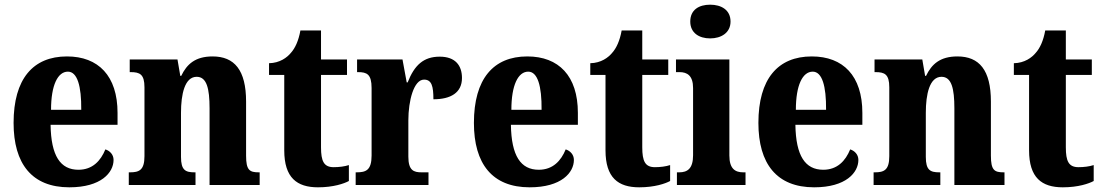

<svg xmlns="http://www.w3.org/2000/svg" viewBox="-20 -790 4708 820"><path d="M276 10C412 10 465 -53 465 -107C465 -130 449 -146 430 -152C410 -103 375 -65 315 -65C238 -65 198 -124 196 -257H482V-308C482 -466 400 -549 266 -549C121 -549 38 -453 38 -265C38 -91 116 10 276 10ZM327 -321H198C198 -427 227 -484 270 -484C310 -484 328 -423 327 -321Z M530 0H815V-54H811C772 -54 753 -63 753 -120V-308C753 -388 769 -462 820 -462C863 -462 875 -412 875 -327V0H1089V-54H1085C1046 -54 1031 -63 1031 -125V-356C1031 -491 981 -549 888 -549C814 -549 778 -516 754 -466H750L738 -536H534V-482H538C577 -482 597 -473 597 -417V-123C597 -63 574 -54 535 -54H530Z M1338 10C1404 10 1450 -6 1470 -17V-85C1452 -79 1428 -76 1405 -76C1363 -76 1351 -102 1351 -161V-470H1462V-536H1351V-660H1263C1255 -615 1240 -584 1223 -565C1206 -544 1175 -521 1129 -520V-470H1194V-148C1194 -31 1248 10 1338 10Z M1499 0H1810V-54H1780C1747 -54 1724 -62 1724 -121V-276C1724 -359 1747 -450 1791 -450C1824 -450 1831 -421 1831 -366C1905 -366 1953 -394 1953 -457C1953 -510 1925 -548 1858 -548C1789 -548 1750 -512 1721 -438H1717L1699 -536H1505V-482H1509C1547 -482 1567 -473 1567 -414V-126C1567 -63 1543 -54 1503 -54H1499Z M2242 10C2378 10 2431 -53 2431 -107C2431 -130 2415 -146 2396 -152C2376 -103 2341 -65 2281 -65C2204 -65 2164 -124 2162 -257H2448V-308C2448 -466 2366 -549 2232 -549C2087 -549 2004 -453 2004 -265C2004 -91 2082 10 2242 10ZM2293 -321H2164C2164 -427 2193 -484 2236 -484C2276 -484 2294 -423 2293 -321Z M2710 10C2776 10 2822 -6 2842 -17V-85C2824 -79 2800 -76 2777 -76C2735 -76 2723 -102 2723 -161V-470H2834V-536H2723V-660H2635C2627 -615 2612 -584 2595 -565C2578 -544 2547 -521 2501 -520V-470H2566V-148C2566 -31 2620 10 2710 10Z M3013 -626C3060 -626 3100 -650 3100 -698C3100 -748 3060 -770 3013 -770C2965 -770 2928 -748 2928 -698C2928 -650 2965 -626 3013 -626ZM2871 0H3164V-54H3154C3120 -54 3095 -69 3095 -126V-536H2867V-482H2882C2915 -482 2940 -467 2940 -414V-127C2940 -70 2916 -54 2881 -54H2871Z M3457 10C3593 10 3646 -53 3646 -107C3646 -130 3630 -146 3611 -152C3591 -103 3556 -65 3496 -65C3419 -65 3379 -124 3377 -257H3663V-308C3663 -466 3581 -549 3447 -549C3302 -549 3219 -453 3219 -265C3219 -91 3297 10 3457 10ZM3508 -321H3379C3379 -427 3408 -484 3451 -484C3491 -484 3509 -423 3508 -321Z M3711 0H3996V-54H3992C3953 -54 3934 -63 3934 -120V-308C3934 -388 3950 -462 4001 -462C4044 -462 4056 -412 4056 -327V0H4270V-54H4266C4227 -54 4212 -63 4212 -125V-356C4212 -491 4162 -549 4069 -549C3995 -549 3959 -516 3935 -466H3931L3919 -536H3715V-482H3719C3758 -482 3778 -473 3778 -417V-123C3778 -63 3755 -54 3716 -54H3711Z M4519 10C4585 10 4631 -6 4651 -17V-85C4633 -79 4609 -76 4586 -76C4544 -76 4532 -102 4532 -161V-470H4643V-536H4532V-660H4444C4436 -615 4421 -584 4404 -565C4387 -544 4356 -521 4310 -520V-470H4375V-148C4375 -31 4429 10 4519 10Z"/></svg>

Font: Noto Serif Devanagari Condensed ExtraBold
Style: Regular
Weight: 800
Width: 3
Designer: Universal Thirst, Indian Type Foundry and the Monotype Design Team
Foundry: Monotype Imaging Inc.
Version: Version 2.004